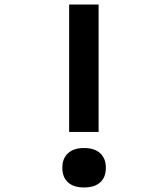

<svg xmlns="http://www.w3.org/2000/svg" viewBox="-20 -820 740 847"><path d="M285 -800H415V-238H285ZM351 7Q305 7 280 -15.5Q255 -38 255 -80Q255 -121 280 -144Q305 -167 351 -167Q397 -167 422 -144Q447 -121 447 -80Q447 -38 422 -15.5Q397 7 351 7Z"/></svg>

Font: Martian Mono Medium
Style: Regular
Weight: 500
Monospace: yes
Designer: Roman Shamin
Foundry: Evil Martians
Version: Version 1.000; ttfautohint (v1.8.4.7-5d5b)